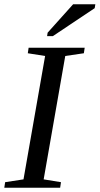

<svg xmlns="http://www.w3.org/2000/svg" viewBox="-24 -878 466 898"><path d="M180.2 -39.1 261.2 -25.9 257.3 0H-3.9L0 -25.9L85.9 -39.1L187 -616.2L106 -628.9L109.9 -654.8H372.1L368.2 -628.9L281.2 -616.2ZM196.3 -709 198.7 -725.1 317.9 -857.9H421.9L418.9 -839.8L223.1 -709Z"/></svg>

Font: Liberation Serif
Style: Italic
Weight: 400
Italic angle: -16.333°
Designer: Steve Matteson
Foundry: Ascender Corporation
Version: Version 2.1.5